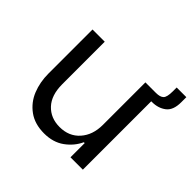

<svg xmlns="http://www.w3.org/2000/svg" viewBox="-156 -783 955 955"><g transform="rotate(45 321.5 -305.0)"><path d="M161 -527V-228Q161 -151 200 -109.5Q239 -68 302 -68Q368 -68 407.5 -112.5Q447 -157 447 -228V-527H521Q550 -527 562.5 -539Q575 -551 575 -592V-619H643V-583Q643 -527 613 -504Q583 -481 539 -481H534V0H447V-100H441Q420 -54 376.5 -22.5Q333 9 270 9Q204 9 160 -23Q116 -55 95.5 -106Q75 -157 75 -217V-527Z"/></g></svg>

Font: Lopes Sans
Style: Regular
Weight: 400
Designer: Gabriel Lam, Diego Maldonado
Foundry: TypeRant, Foresti Design
Version: Version 4.000